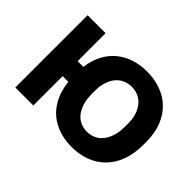

<svg xmlns="http://www.w3.org/2000/svg" viewBox="-111 -763 996 996"><g transform="rotate(45 387.5 -265.0)"><path d="M60 -530H192V-325H234Q241 -379 262.5 -419.5Q284 -460 317 -487Q350 -514 392.5 -528Q435 -542 485 -542Q539 -542 585.5 -525.5Q632 -509 666.5 -476Q701 -443 720.5 -394Q740 -345 740 -280V-260Q740 -192 720.5 -141Q701 -90 666.5 -56Q632 -22 585.5 -5Q539 12 485 12Q435 12 392 -2Q349 -16 316 -44Q283 -72 261.5 -114.5Q240 -157 234 -215H192V0H60ZM485 -100Q509 -100 531 -109.5Q553 -119 569.5 -138.5Q586 -158 596 -188Q606 -218 606 -260V-280Q606 -318 596 -346.5Q586 -375 569.5 -393.5Q553 -412 531 -421Q509 -430 485 -430Q461 -430 439 -421Q417 -412 400.5 -393.5Q384 -375 374 -346.5Q364 -318 364 -280V-260Q364 -218 374 -187.5Q384 -157 400.5 -137.5Q417 -118 439 -109Q461 -100 485 -100Z"/></g></svg>

Font: Golos Text DemiBold
Style: Regular
Weight: 600
Designer: A.Korolkova, Vitaly Kuzmin
Foundry: ParaType Ltd
Version: Version 2.002